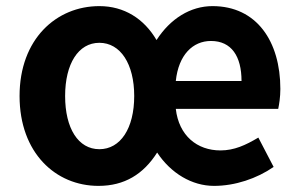

<svg xmlns="http://www.w3.org/2000/svg" viewBox="-20 -594 978 628"><path d="M302 14C387 14 449 -24 494 -95C539 -27 608 14 680 14C749 14 820 -10 875 -48L825 -144C783 -119 746 -102 701 -102C625 -102 565 -150 555 -238H890C893 -252 897 -276 897 -303C897 -458 820 -574 675 -574C603 -574 537 -533 492 -463C451 -533 386 -574 305 -574C164 -574 44 -466 44 -280C44 -94 162 14 302 14ZM305 -106C236 -106 193 -174 193 -280C193 -385 236 -454 305 -454C374 -454 419 -385 419 -280C419 -174 374 -106 305 -106ZM555 -329C564 -415 611 -460 670 -460C737 -460 770 -410 770 -329Z"/></svg>

Font: Source Han Sans KR
Style: Bold
Weight: 700
Designer: Ryoko NISHIZUKA 西塚涼子 (kana, bopomofo & ideographs); Paul D. Hunt (Latin, Greek & Cyrillic); Sandoll Communications 산돌커뮤니
Foundry: Adobe
Version: Version 2.004;hotconv 1.0.118;makeotfexe 2.5.65603